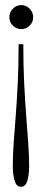

<svg xmlns="http://www.w3.org/2000/svg" viewBox="-20 -590 169 758"><path d="M72 -415.5Q72 -330.5 75.5 -260.2Q79 -190 83.5 -132Q88 -74 91.5 -25.2Q95 23.5 95 66.5Q95 99.5 88 123.5Q81 147.5 62.5 147.5Q45 147.5 37.8 123.5Q30.5 99.5 30.5 66.5Q30.5 23.5 34 -25.2Q37.5 -74 42 -132Q46.5 -190 50 -260.2Q53.5 -330.5 53.5 -415.5ZM64 -570Q83 -570 97 -555.8Q111 -541.5 111 -522.5Q111 -502.5 97 -488.8Q83 -475 64 -475Q44.5 -475 30.8 -488.8Q17 -502.5 17 -522.5Q17 -541.5 30.8 -555.8Q44.5 -570 64 -570Z"/></svg>

Font: Imbue 48pt Light
Style: Regular
Weight: 300
Designer: Tyler Finck
Foundry: Etcetera Type Company
Version: Version 1.102